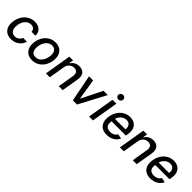

<svg xmlns="http://www.w3.org/2000/svg" viewBox="340 -2216 3687 3687"><g transform="rotate(45 2183.0 -373.0)"><path d="M254.3 11Q175.1 11 124.1 -25Q73.2 -61.1 53.1 -124.6Q33 -188.2 46.9 -270.2Q60.4 -353.7 102.1 -417.3Q143.8 -480.8 206.9 -516.7Q269.9 -552.6 346.9 -552.6Q440 -552.6 493.3 -502.3Q546.5 -452.1 541.5 -369.3H438.2Q436.1 -407.7 410.2 -435.4Q384.2 -463.1 333.5 -463.1Q266.7 -463.1 217.3 -411.8Q168 -360.4 154.1 -272.7Q138.8 -183.6 170.6 -131.2Q202.4 -78.8 269.9 -78.8Q315.3 -78.8 351.7 -103.7Q388.1 -128.6 405.5 -172.6H509.2Q494 -119.7 458.3 -78.1Q422.6 -36.6 370.6 -12.8Q318.5 11 254.3 11Z M826.7 11Q748.6 11 696.7 -24.9Q644.9 -60.7 623.4 -125Q601.9 -189.3 615.8 -274.9Q629.3 -358.7 670.5 -421.2Q711.6 -483.7 773.6 -518.1Q835.6 -552.6 911.2 -552.6Q989.3 -552.6 1041.2 -516.7Q1093 -480.8 1114.5 -416.4Q1136 -351.9 1122.2 -265.6Q1108.7 -182.5 1067.3 -120.2Q1025.9 -57.9 964.1 -23.4Q902.3 11 826.7 11ZM832.7 -78.1Q883.9 -78.1 922.1 -105.1Q960.2 -132.1 984.6 -176.8Q1008.9 -221.6 1017.4 -274.9Q1025.6 -326.3 1017.2 -369.1Q1008.9 -411.9 981.5 -437.9Q954.2 -463.8 905.2 -463.8Q854 -463.8 815.7 -436.6Q777.3 -409.4 753.4 -364.5Q729.4 -319.6 720.5 -266Q712.4 -214.8 720.7 -172.2Q729 -129.6 756.4 -103.9Q783.7 -78.1 832.7 -78.1Z M1355.8 -323.9 1302.6 0H1196.4L1287.3 -545.5H1389.2L1374.3 -456.7H1381Q1407 -500.4 1451.9 -526.5Q1496.8 -552.6 1558.2 -552.6Q1641 -552.6 1683.8 -500.5Q1726.6 -448.5 1709.9 -346.9L1651.6 0H1545.5L1601.2 -334.2Q1611.2 -393.5 1585.9 -427Q1560.7 -460.6 1506.4 -460.6Q1450.6 -460.6 1409.1 -424.9Q1367.5 -389.2 1355.8 -323.9Z M2331 -545.5 2042.3 0H1928.6L1821.4 -545.5H1932.9L2001.1 -125.7H2006.7L2214.8 -545.5Z M2368.3 0 2459.2 -545.5H2565.3L2474.4 0ZM2534.4 -627.8Q2507.1 -627.8 2488.1 -646.8Q2469.1 -665.8 2469.8 -692.5Q2470.5 -719.1 2490.9 -737.9Q2511.4 -756.7 2538.7 -756.7Q2566.4 -756.7 2585.8 -737.9Q2605.1 -719.1 2604 -692.5Q2603 -665.8 2582.6 -646.8Q2562.1 -627.8 2534.4 -627.8Z M2850.9 11Q2770.6 11 2718 -23.8Q2665.5 -58.6 2644.7 -121.6Q2623.9 -184.7 2638.1 -269.2Q2652 -353 2693.9 -416.9Q2735.8 -480.8 2798.5 -516.7Q2861.2 -552.6 2937.1 -552.6Q2999.3 -552.6 3049.9 -525Q3100.5 -497.5 3125.2 -437.3Q3149.9 -377.1 3133.2 -278.4L3127.1 -240.8H2738.6Q2724.8 -152 2759.6 -114.3Q2794.4 -76.7 2866.5 -76.7Q2913 -76.7 2948.7 -96.2Q2984.4 -115.8 3005.3 -154.5L3102.6 -136.4Q3073.5 -70 3006.9 -29.5Q2940.3 11 2850.9 11ZM2752.1 -320.3H3035.2Q3045.8 -382.8 3015.6 -423.8Q2985.4 -464.8 2923.3 -464.8Q2881.7 -464.8 2845.7 -443.5Q2809.7 -422.2 2784.8 -389Q2759.9 -355.8 2752.1 -320.3Z M3365.8 -323.9 3312.5 0H3206.3L3297.2 -545.5H3399.1L3384.2 -456.7H3391Q3416.9 -500.4 3461.8 -526.5Q3506.7 -552.6 3568.2 -552.6Q3650.9 -552.6 3693.7 -500.5Q3736.5 -448.5 3719.8 -346.9L3661.6 0H3555.4L3611.2 -334.2Q3621.1 -393.5 3595.9 -427Q3570.7 -460.6 3516.3 -460.6Q3460.6 -460.6 3419 -424.9Q3377.5 -389.2 3365.8 -323.9Z M4036.9 11Q3956.7 11 3904.1 -23.8Q3851.6 -58.6 3830.8 -121.6Q3810 -184.7 3824.2 -269.2Q3838.1 -353 3880 -416.9Q3921.9 -480.8 3984.6 -516.7Q4047.2 -552.6 4123.2 -552.6Q4185.4 -552.6 4236 -525Q4286.6 -497.5 4311.3 -437.3Q4335.9 -377.1 4319.2 -278.4L4313.2 -240.8H3924.7Q3910.9 -152 3945.7 -114.3Q3980.5 -76.7 4052.6 -76.7Q4099.1 -76.7 4134.8 -96.2Q4170.5 -115.8 4191.4 -154.5L4288.7 -136.4Q4259.6 -70 4193 -29.5Q4126.4 11 4036.9 11ZM3938.2 -320.3H4221.2Q4231.9 -382.8 4201.7 -423.8Q4171.5 -464.8 4109.4 -464.8Q4067.8 -464.8 4031.8 -443.5Q3995.7 -422.2 3970.9 -389Q3946 -355.8 3938.2 -320.3Z"/></g></svg>

Font: Inter UI Medium
Style: Italic
Weight: 500
Italic angle: 9.39999°
Designer: Rasmus Andersson
Foundry: rsms
Version: 3.2;8d6f07862